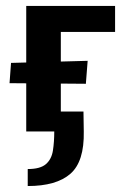

<svg xmlns="http://www.w3.org/2000/svg" viewBox="-20 -441 430 644"><path d="M68 0V-421H184V0ZM268 -160 12 -162 17 -230 274 -237ZM128 -334V-421H366V-334ZM73 183V126Q115 126 134 109.5Q153 93 157.5 64Q162 35 162 0H105V-67H260L261 0Q263 101 216 142Q169 183 73 183Z"/></svg>

Font: Ysabeau
Style: Bold
Weight: 700
Designer: Christian Thalmann (Catharsis Fonts)
Version: Version 2.000;gftools[0.9.27.dev2+g8671c4b]